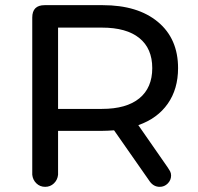

<svg xmlns="http://www.w3.org/2000/svg" viewBox="-20 -720 767 744"><path d="M105 -652Q105 -700 153 -700H378Q514 -700 592 -635Q670 -570 670 -456Q670 -375 630 -318Q590 -261 516 -235L630 -71Q635 -64 639 -56.5Q643 -49 643 -40Q643 -22 630 -9Q617 4 599 4Q576 4 561 -16L422 -215Q394 -213 378 -213H205V-43Q203 -23 189 -9.5Q175 4 155 4Q135 4 121 -9.5Q107 -23 105 -43ZM375 -298Q470 -298 520 -339Q570 -380 570 -456Q570 -532 520 -572.5Q470 -613 375 -613H205V-298Z"/></svg>

Font: Sepalumica Med
Style: Regular
Weight: 500
Designer: Julieta Ulanovsky
Foundry: Julieta Ulanovsky
Version: Version 7.200